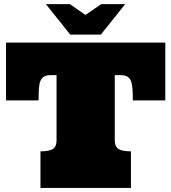

<svg xmlns="http://www.w3.org/2000/svg" viewBox="-20 -930 848 950"><path d="M797.9 -719.2V-433.1H637.2Q637.2 -465.8 635.5 -490Q633.8 -514.2 627.9 -529.1Q622.1 -543.9 610.1 -551Q598.1 -558.1 578.1 -558.1H547.9V-235.8Q547.9 -204.1 566.4 -192.6Q585 -181.2 627.9 -181.2V0H180.2V-181.2Q223.1 -181.2 241.5 -192.6Q259.8 -204.1 259.8 -235.8V-558.1H230Q210 -558.1 198 -551Q186 -543.9 179.9 -529.1Q173.8 -514.2 172.4 -490Q170.9 -465.8 170.9 -433.1H9.8V-719.2ZM207 -909.7H325.7L402.8 -856L481 -909.7H599.6L479 -758.8H327.6Z"/></svg>

Font: Ultra
Style: Regular
Weight: 400
Designer: Astigmatic (AOETI)
Foundry: Astigmatic (AOETI)
Version: Version 1.000